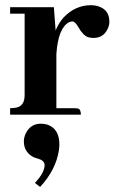

<svg xmlns="http://www.w3.org/2000/svg" viewBox="-20 -448 452 750"><path d="M272.5 -25.4H200.2V-236.3Q207 -338.9 250 -361.3Q256.8 -364.3 262.7 -364.3Q273.4 -364.3 286.1 -341.8Q303.7 -310.5 324.2 -302.7Q334 -299.8 345.7 -299.8Q384.8 -299.8 401.4 -336.9Q407.2 -349.6 407.2 -363.3Q407.2 -412.1 359.4 -424.8Q347.7 -427.7 335 -427.7Q274.4 -427.7 228.5 -379.9Q208 -356.4 197.3 -329.1L190.4 -419.9H19.5V-394.5H76.2V-76.2Q76.2 -33.2 42 -27.3Q32.2 -25.4 19.5 -25.4V0H295.9Q295.9 -22.5 283.2 -24.4Q278.3 -25.4 272.5 -25.4ZM211.9 116.2Q211.9 55.7 166 39.1Q153.3 35.2 139.6 35.2Q99.6 35.2 81.1 72.3Q73.2 87.9 73.2 104.5Q73.2 147.5 113.3 167Q121.1 169.9 128.9 171.9Q153.3 178.7 154.3 196.3Q154.3 225.6 118.2 264.6Q117.2 265.6 116.2 266.6L136.7 282.2Q198.2 215.8 210 139.6Q211.9 127 211.9 116.2Z"/></svg>

Font: Abhaya Libre ExtraBold
Style: Regular
Weight: 800
Designer: Pushpananda Ekanayake, Sol Matas, Pathum Egodawatta
Foundry: Mooniak
Version: Version 1.050 ; ttfautohint (v1.6)